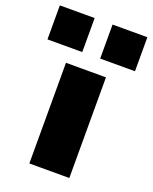

<svg xmlns="http://www.w3.org/2000/svg" viewBox="-177 -829 722 907"><g transform="rotate(20 184.0 -375.5)"><path d="M84 0V-506H285V0ZM229 -580V-751H404V-580ZM-36 -580V-751H139V-580Z"/></g></svg>

Font: Nunito Sans 7pt SemiExpanded Black
Style: Regular
Weight: 900
Width: 6
Designer: Vernon Adams
Foundry: Vernon Adams
Version: Version 3.101;gftools[0.9.27]